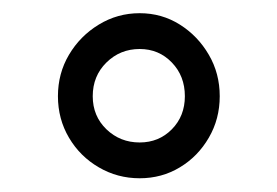

<svg xmlns="http://www.w3.org/2000/svg" viewBox="-20 -741 416 288"><path d="M66.9 -596.7Q66.9 -630.9 83.5 -658.9Q100.1 -687 128.2 -704.1Q156.2 -721.2 189.5 -721.2Q222.7 -721.2 249.8 -704.1Q276.9 -687 293.2 -658.9Q309.6 -630.9 309.6 -596.7Q309.6 -562.5 293.2 -534.4Q276.9 -506.3 249.8 -490Q222.7 -473.6 189.5 -473.6Q156.2 -473.6 128.2 -490Q100.1 -506.3 83.5 -534.4Q66.9 -562.5 66.9 -596.7ZM119.1 -596.7Q119.1 -566.9 139.6 -547.1Q160.2 -527.3 189.5 -527.3Q218.3 -527.3 237.8 -547.1Q257.3 -566.9 257.3 -596.7Q257.3 -627 237.8 -647.2Q218.3 -667.5 189.5 -667.5Q160.2 -667.5 139.6 -647.2Q119.1 -627 119.1 -596.7Z"/></svg>

Font: Vazirmatn FD Light
Style: Regular
Weight: 300
Designer: Saber Rastikerdar
Foundry: Saber Rastikerdar
Version: Version 33.003